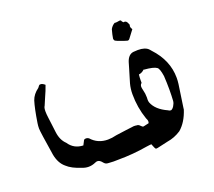

<svg xmlns="http://www.w3.org/2000/svg" viewBox="-123 -832 1177 1058"><g transform="rotate(-20 466.0 -303.0)"><path d="M624.5 62.5Q621.1 62.5 619.1 61Q615.7 58.1 607.4 36.1L605.5 30.8L596.7 31.2Q586.9 31.7 577.1 33.7Q491.7 48.3 405.8 48.3L377.4 48.8Q363.8 48.8 350.1 47.4L343.3 46.9Q330.1 46.4 319.8 32.7Q307.1 16.6 293.5 16.6Q287.1 16.6 280.3 20Q259.3 29.3 238.8 29.3Q219.7 29.3 201.2 21.5Q146 4.4 118.2 -22Q86.4 -48.3 76.2 -100.1Q53.2 -243.7 53.2 -262.2Q53.2 -277.8 55.7 -293.5Q68.4 -375 81.5 -417Q92.8 -450.2 126 -474.1Q135.3 -488.3 140.6 -488.8H145.5Q155.3 -488.8 169.4 -476.6L165 -464.8Q160.6 -450.2 144 -413.6Q134.3 -391.6 125 -369.1Q118.7 -361.3 118.7 -338.4Q118.7 -323.2 121.6 -301.8Q124.5 -280.3 127 -259.3Q129.4 -235.8 132.8 -212.4Q138.7 -164.1 167.5 -137.2Q196.3 -93.3 251 -91.3L265.6 -119.6Q272 -123 277.8 -123Q285.6 -123 293.5 -117.7Q331.1 -75.2 389.6 -75.2Q413.6 -75.2 440.4 -82Q468.8 -85.4 497.6 -89.8Q542.5 -96.2 548.3 -96.2Q558.6 -96.2 565.4 -94.7H566.9Q575.7 -94.7 584 -85.4Q592.3 -76.2 598.1 -76.2Q601.6 -76.2 605 -77.6L630.9 -83.5Q632.8 -89.8 632.8 -94.7Q632.8 -101.1 628.4 -109.4L626.5 -113.8Q601.6 -185.5 601.6 -263.7Q601.6 -295.4 609.4 -324.7Q621.1 -365.7 633.8 -406.2L643.1 -438Q656.2 -477.5 686 -481.4Q700.2 -482.9 712.4 -482.9Q755.9 -482.9 774.4 -462.9L783.2 -452.6Q861.8 -368.7 861.8 -266.1Q861.8 -248 859.4 -230Q849.1 -163.1 839.8 -96.2Q839.4 -94.7 839.4 -92.5Q839.4 -90.3 838.9 -87.9Q816.9 -20 774.4 16.1Q736.3 41 694.3 47.4Q673.3 51.8 631.8 61.5Q627.4 62.5 624.5 62.5ZM772 -108.4Q780.8 -110.8 789.6 -124.8Q798.3 -138.7 799.8 -152.3Q801.8 -184.6 801.8 -219.2Q801.8 -257.8 799.3 -298.8Q792.5 -344.7 780.3 -352.5Q763.2 -365.2 707.5 -369.6L706.1 -371.1Q691.4 -356.4 672.4 -354Q670.4 -337.4 670.4 -319.8V-305.2Q661.1 -298.8 661.1 -285.2Q661.1 -279.8 664.6 -264.6Q670.4 -243.7 670.4 -220.7L669.9 -206.1Q669.9 -198.7 672.4 -190.4Q690.4 -143.1 755.4 -113.8Q762.2 -108.4 769.5 -108.4ZM678.2 -550.3Q675.8 -550.3 660.2 -555.7Q611.8 -571.8 608.9 -577.6Q606 -583.5 606 -588.4Q606 -591.3 610.4 -611.8Q613.3 -626 617.7 -640.1Q627.4 -657.7 643.6 -667Q646.5 -666.5 649.9 -666.5Q657.2 -666.5 667 -668.5L673.8 -669.4Q682.1 -669.4 682.6 -663.6Q683.1 -660.6 691.4 -653.3Q694.3 -654.3 696.8 -654.3Q708.5 -654.3 714.8 -637.7Q715.8 -636.2 716.3 -634.5Q716.8 -632.8 717.5 -631.6Q718.3 -630.4 718.3 -628.9Q716.3 -623.5 716.3 -619.6Q716.3 -612.3 723.6 -601.1L690.4 -557.1Q685.5 -550.3 678.2 -550.3Z"/></g></svg>

Font: Kurland
Style: Regular
Weight: 400
Designer: GGBot
Version: 0.22